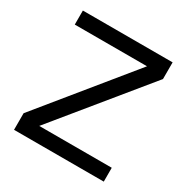

<svg xmlns="http://www.w3.org/2000/svg" viewBox="-151 -779 881 907"><g transform="rotate(30 289.5 -325.0)"><path d="M45 -650.5H534.5V-559.5L139 -75.5H534.5V0H45V-90.5L439 -574H45Z"/></g></svg>

Font: Overused Grotesk
Style: Regular
Weight: 450
Version: Version 0.004